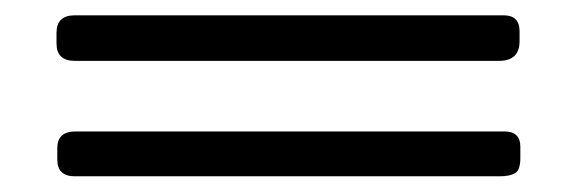

<svg xmlns="http://www.w3.org/2000/svg" viewBox="-20 -383 740 247"><path d="M76.2 -304.7Q52.7 -304.7 52.7 -327.1V-340.8Q52.7 -363.3 76.2 -363.3H627.9Q648.4 -363.3 648.4 -342.8V-330.1Q648.4 -304.7 622.1 -304.7ZM76.2 -156.2Q53.7 -156.2 53.7 -177.7V-192.4Q53.7 -213.9 77.1 -213.9H628.9Q649.4 -213.9 649.4 -194.3V-179.7Q649.4 -164.1 642.6 -160.2Q635.7 -156.2 623 -156.2Z"/></svg>

Font: Goudy Bookletter 1911
Style: Regular
Weight: 400
Version: Version 2010.07.03